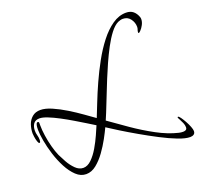

<svg xmlns="http://www.w3.org/2000/svg" viewBox="-142 -788 1107 1063"><g transform="rotate(-20 412.0 -256.5)"><path d="M804 128Q777 128 734 111.5Q691 95 640 68.5Q589 42 538.5 13Q488 -16 446 -42Q404 -68 380 -84Q369 -60 350 -25Q331 10 306.5 44Q282 78 253.5 101Q225 124 193 124Q161 124 134.5 99Q108 74 87.5 35Q67 -4 53 -48.5Q39 -93 32 -133Q25 -173 25 -199Q25 -203 25.5 -212.5Q26 -222 29 -230.5Q32 -239 38 -239Q45 -239 45 -230.5Q45 -222 45 -217Q45 -190 50 -155.5Q55 -121 64 -87.5Q73 -54 84 -29Q93 -10 108 17Q123 44 144 65Q165 86 190 86Q215 86 238.5 63Q262 40 281.5 6.5Q301 -27 315.5 -59.5Q330 -92 338 -111Q322 -121 293.5 -138.5Q265 -156 231.5 -176Q198 -196 164 -214Q130 -232 101 -243.5Q72 -255 54 -255Q29 -255 18 -239Q7 -223 7 -199Q7 -185 11 -171Q15 -157 15 -143Q15 -141 14 -134Q13 -127 8 -127Q3 -127 -1.5 -140.5Q-6 -154 -8 -169Q-10 -184 -10 -189Q-10 -216 -1.5 -240.5Q7 -265 26 -281Q45 -297 74 -297Q103 -297 141 -280.5Q179 -264 219 -239.5Q259 -215 294 -190Q329 -165 353 -148Q366 -180 385 -228.5Q404 -277 429 -332.5Q454 -388 484 -442.5Q514 -497 549 -542Q584 -587 623 -614Q662 -641 704 -641Q730 -641 746 -627.5Q762 -614 770 -591Q771 -588 771.5 -585Q772 -582 772 -579Q772 -563 763.5 -546.5Q755 -530 744 -519Q743 -518 739 -514.5Q735 -511 733 -511Q730 -511 730 -515Q730 -523 733 -530.5Q736 -538 736 -546Q736 -572 720 -593.5Q704 -615 676 -615Q669 -615 661.5 -613Q654 -611 647 -608Q624 -597 601 -567Q578 -537 556.5 -496.5Q535 -456 516 -413.5Q497 -371 482 -334Q467 -297 458 -274Q442 -235 427 -196Q412 -157 395 -118Q444 -83 504.5 -41Q565 1 629 35.5Q693 70 752 84Q764 87 777 87Q787 87 793.5 83Q800 79 800 68Q800 56 794 42Q788 28 781.5 16.5Q775 5 775 3Q775 -1 778 -1Q783 -1 792 11.5Q801 24 811 42Q821 60 827.5 77Q834 94 834 103Q834 116 825.5 122Q817 128 804 128Z"/></g></svg>

Font: Bonheur Royale
Style: Regular
Weight: 400
Designer: Robert E. Leuschke
Foundry: Robert E. Leuschke
Version: Version 1.010; ttfautohint (v1.8.3)